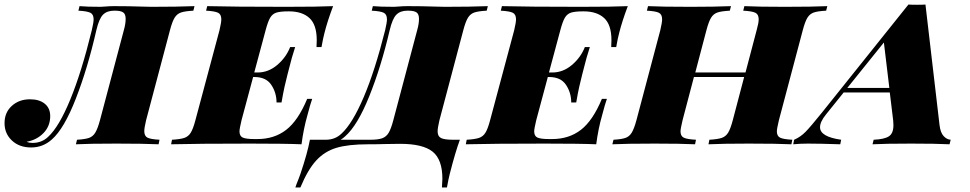

<svg xmlns="http://www.w3.org/2000/svg" viewBox="-76 -635 4271 845"><path d="M328 -502Q336 -536 336 -550Q336 -572 321.5 -579Q307 -586 269 -588L274 -608Q305 -605 367 -605Q375 -605 391 -606.5Q407 -608 426 -608Q490 -608 548 -606Q565 -605 592 -605Q705 -605 780 -608L775 -588Q738 -586 720.5 -580Q703 -574 692.5 -557Q682 -540 672 -502L567 -106Q559 -72 559 -58Q559 -36 573.5 -29Q588 -22 626 -20L622 0Q558 -3 435 -3Q317 -3 258 0L263 -20Q298 -22 315.5 -28Q333 -34 343.5 -51.5Q354 -69 364 -106L469 -502Q477 -530 477 -552Q477 -573 466 -580.5Q455 -588 430 -588H426Q395 -588 377.5 -570.5Q360 -553 348 -502Q310 -335 258 -201.5Q206 -68 152 -21Q113 14 61 14Q9 14 -23.5 -16.5Q-56 -47 -56 -93Q-56 -140 -24 -169Q8 -198 56 -198Q97 -198 121 -178.5Q145 -159 145 -124Q145 -80 115.5 -49.5Q86 -19 41 -11Q53 -6 67 -6Q108 -6 136 -33Q184 -77 233.5 -197.5Q283 -318 328 -502Z M1390 -608Q1365 -542 1352 -490Q1346 -468 1339 -428H1317Q1318 -439 1318 -458Q1318 -526 1286 -555.5Q1254 -585 1196 -585H1193Q1158 -585 1140.5 -579.5Q1123 -574 1113 -557Q1103 -540 1093 -502L1043 -316H1058Q1105 -316 1144 -349Q1183 -382 1201 -428H1223Q1207 -379 1196 -333L1189 -306Q1182 -279 1176 -252Q1170 -225 1163 -184H1141Q1141 -227 1118 -261.5Q1095 -296 1044 -296H1038L987 -106Q978 -68 978 -57Q978 -36 992.5 -29.5Q1007 -23 1044 -23H1057Q1131 -23 1183.5 -63.5Q1236 -104 1276 -200H1298Q1290 -178 1277 -128Q1260 -69 1251 0Q1183 -3 1025 -3Q793 -3 677 0L681 -20Q717 -22 735 -28Q753 -34 763.5 -51Q774 -68 784 -106L890 -502Q898 -536 898 -550Q898 -572 883.5 -579Q869 -586 831 -588L836 -608Q951 -605 1183 -605Q1327 -605 1390 -608Z M2071 -608 2066 -588Q2029 -586 2011.5 -580Q1994 -574 1983.5 -557Q1973 -540 1963 -502L1858 -106Q1850 -72 1850 -57Q1850 -35 1865 -27.5Q1880 -20 1917 -20H1948Q1928 34 1904 128Q1898 151 1891 190H1869Q1871 162 1871 152Q1871 67 1828 32.5Q1785 -2 1685 -2L1614 -1Q1592 0 1544 0Q1457 0 1405 15.5Q1353 31 1316 71Q1279 111 1246 190H1224Q1226 182 1239 150Q1240 147 1247 128Q1277 39 1288 -20H1358Q1399 -20 1427 -47Q1475 -91 1524.5 -207Q1574 -323 1619 -502Q1627 -536 1627 -550Q1627 -572 1612.5 -579Q1598 -586 1560 -588L1565 -608Q1596 -605 1658 -605Q1666 -605 1682 -606.5Q1698 -608 1717 -608Q1781 -608 1839 -606Q1856 -605 1883 -605Q1996 -605 2071 -608ZM1768 -552Q1768 -573 1757 -580.5Q1746 -588 1721 -588H1717Q1686 -588 1668.5 -570.5Q1651 -553 1639 -502Q1601 -340 1549 -211Q1497 -82 1443 -35Q1435 -27 1423 -20H1554Q1588 -20 1606 -26.5Q1624 -33 1634.5 -50.5Q1645 -68 1655 -106L1760 -502Q1768 -530 1768 -552Z M2687 -608Q2662 -542 2649 -490Q2643 -468 2636 -428H2614Q2615 -439 2615 -458Q2615 -526 2583 -555.5Q2551 -585 2493 -585H2490Q2455 -585 2437.5 -579.5Q2420 -574 2410 -557Q2400 -540 2390 -502L2340 -316H2355Q2402 -316 2441 -349Q2480 -382 2498 -428H2520Q2504 -379 2493 -333L2486 -306Q2479 -279 2473 -252Q2467 -225 2460 -184H2438Q2438 -227 2415 -261.5Q2392 -296 2341 -296H2335L2284 -106Q2275 -68 2275 -57Q2275 -36 2289.5 -29.5Q2304 -23 2341 -23H2354Q2428 -23 2480.5 -63.5Q2533 -104 2573 -200H2595Q2587 -178 2574 -128Q2557 -69 2548 0Q2480 -3 2322 -3Q2090 -3 1974 0L1978 -20Q2014 -22 2032 -28Q2050 -34 2060.5 -51Q2071 -68 2081 -106L2187 -502Q2195 -536 2195 -550Q2195 -572 2180.5 -579Q2166 -586 2128 -588L2133 -608Q2248 -605 2480 -605Q2624 -605 2687 -608Z M3565 -608 3560 -588Q3523 -586 3505.5 -580Q3488 -574 3477.5 -557Q3467 -540 3457 -502L3352 -106Q3343 -68 3343 -57Q3343 -36 3357.5 -29Q3372 -22 3411 -20L3407 0Q3347 -3 3219 -3Q3104 -3 3042 0L3046 -20Q3082 -22 3100 -28Q3118 -34 3128.5 -51Q3139 -68 3149 -106L3199 -296H2978L2928 -106Q2919 -68 2919 -57Q2919 -36 2933.5 -29Q2948 -22 2987 -20L2983 0Q2922 -3 2806 -3Q2680 -3 2619 0L2624 -20Q2659 -22 2676.5 -28Q2694 -34 2704.5 -51.5Q2715 -69 2725 -106L2830 -502Q2838 -536 2838 -550Q2838 -572 2823.5 -579Q2809 -586 2771 -588L2776 -608Q2834 -605 2963 -605Q3070 -605 3141 -608L3136 -588Q3099 -586 3081.5 -580Q3064 -574 3053.5 -557Q3043 -540 3033 -502L2984 -316H3205L3254 -502Q3263 -534 3263 -550Q3263 -572 3248 -579Q3233 -586 3195 -588L3200 -608Q3260 -605 3376 -605Q3503 -605 3565 -608Z M4108 -20 4103 0Q4045 -3 3934 -3Q3818 -3 3764 0L3769 -20Q3816 -22 3836 -35Q3856 -48 3856 -84Q3856 -97 3855 -104L3840 -228H3637L3559 -131Q3533 -99 3533 -75Q3533 -33 3626 -20L3622 0Q3533 -3 3480 -3Q3446 -3 3415 0L3419 -20Q3447 -32 3469.5 -55Q3492 -78 3541 -139L3922 -615Q3935 -614 3960 -614Q3985 -614 3997 -615L4059 -84Q4063 -51 4077 -36Q4091 -21 4108 -20ZM3838 -248 3814 -448 3653 -248Z"/></svg>

Font: Playfair Display SC Black
Style: Italic
Weight: 900
Italic angle: -14°
Designer: Claus Eggers Sørensen
Foundry: Claus Eggers Sørensen
Version: Version 1.200; ttfautohint (v1.6)